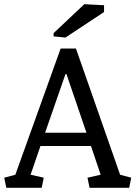

<svg xmlns="http://www.w3.org/2000/svg" viewBox="-24 -891 643 911"><path d="M189.9 -261.2H386.2L291.5 -539.1H286.6ZM-3.9 -47.9 48.8 -62 263.7 -660.6H336.4L545.9 -62L598.6 -47.9L588.9 0H400.9L391.1 -47.9L453.6 -62L407.7 -198.2H168L121.1 -62L183.6 -47.9L173.8 0H5.9ZM230.5 -733.9 376 -871.1 469.7 -866.2V-834L286.6 -712.9L230.5 -718.3Z"/></svg>

Font: NoticiaText-Regular
Style: Regular
Weight: 400
Designer: JM Sole
Foundry: JM Sole
Version: Version 1.003